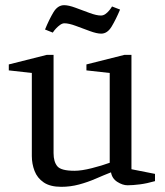

<svg xmlns="http://www.w3.org/2000/svg" viewBox="-20 -712 637 742"><path d="M217 10Q174 10 149 -7Q124 -24 113.5 -51.5Q103 -79 103 -109V-430L14 -440V-463L161 -500H187V-120Q187 -87 201.5 -69.5Q216 -52 268 -52Q295 -52 334.5 -62Q374 -72 404 -83V-430L314 -440V-463L461 -500H488V-58L579 -40V-12Q548 -3 520.5 0.5Q493 4 473 4Q454 4 433.5 -9Q413 -22 409 -46Q381 -35 350 -21.5Q319 -8 285.5 1Q252 10 217 10ZM371 -582Q354 -582 327 -592Q300 -602 273 -612Q246 -622 229 -622Q221 -622 212.5 -616Q204 -610 196.5 -602Q189 -594 184 -586L154 -598Q170 -637 186.5 -664.5Q203 -692 228 -692Q245 -692 272 -682Q299 -672 326 -662Q353 -652 370 -652Q379 -652 387 -657.5Q395 -663 402 -671.5Q409 -680 413 -687L444 -675Q428 -637 411.5 -609.5Q395 -582 371 -582Z"/></svg>

Font: Manuale
Style: Regular
Weight: 400
Designer: Eduardo Tunni / Pablo Cosgaya
Foundry: Eduardo Tunni / Pablo Cosgaya
Version: Version 1.002